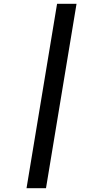

<svg xmlns="http://www.w3.org/2000/svg" viewBox="-20 -843 540 1006"><path d="M119 143 279 -823H381L221 143Z"/></svg>

Font: Iosevka Curly Slab Semibold
Style: Italic
Weight: 600
Italic angle: -9°
Monospace: yes
Designer: Belleve Invis
Foundry: Belleve Invis
Version: Version 22.1.2; ttfautohint (v1.8.4)